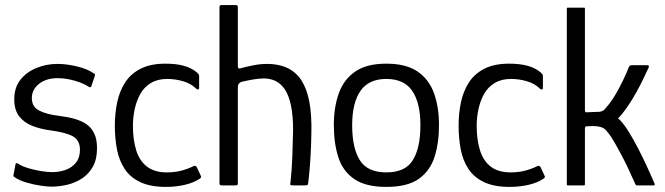

<svg xmlns="http://www.w3.org/2000/svg" viewBox="-20 -728 2612 754"><path d="M41 -83Q42 -88 45.5 -87.5Q49 -87 53 -84Q69 -74 93 -67Q117 -60 142 -56Q167 -52 185 -52Q213 -52 238 -61Q263 -70 278.5 -89.5Q294 -109 294 -140Q294 -177 266.5 -192.5Q239 -208 178 -216Q140 -221 107.5 -233.5Q75 -246 55.5 -271Q36 -296 36 -338Q36 -384 60 -414.5Q84 -445 123 -461Q162 -477 206 -477Q242 -477 283 -467Q324 -457 348 -440Q353 -438 353 -435.5Q353 -433 352 -429L339 -390Q337 -382 327 -388Q308 -401 273.5 -411Q239 -421 206 -421Q161 -421 133 -398.5Q105 -376 105 -343Q105 -309 133.5 -294Q162 -279 212 -273Q245 -269 272 -261.5Q299 -254 319 -240.5Q339 -227 350 -204Q361 -181 361 -146Q361 -103 345 -74Q329 -45 302.5 -27.5Q276 -10 244 -2.5Q212 5 181 5Q166 5 139 1Q112 -3 84.5 -11Q57 -19 39 -31Q35 -33 33.5 -35Q32 -37 33 -41Z M631 6Q571 6 531.5 -12.5Q492 -31 470 -64Q448 -97 439.5 -140.5Q431 -184 431 -235Q431 -282 440 -325.5Q449 -369 471 -403.5Q493 -438 532 -458Q571 -478 630 -478Q672 -478 702.5 -469.5Q733 -461 754 -443Q759 -438 760.5 -435.5Q762 -433 762 -427V-383Q762 -377 758 -376.5Q754 -376 750 -380Q730 -400 699 -409Q668 -418 637 -418Q599 -418 572.5 -402Q546 -386 531 -359Q516 -332 509 -299.5Q502 -267 502 -234Q502 -179 515 -137.5Q528 -96 557.5 -73.5Q587 -51 635 -51Q666 -51 691 -57.5Q716 -64 739 -75Q749 -80 753 -71L768 -39Q771 -34 769.5 -31.5Q768 -29 764 -26Q740 -10 705 -2Q670 6 631 6Z M842 -7Q842 -181 842 -354Q842 -527 842 -701Q842 -708 850 -708Q864 -708 878.5 -708Q893 -708 906 -708Q914 -708 914 -701Q914 -643 914 -584.5Q914 -526 914 -469Q914 -462 916.5 -460Q919 -458 925 -460Q947 -466 974.5 -471.5Q1002 -477 1030 -477Q1067 -477 1098.5 -465.5Q1130 -454 1153 -427Q1176 -400 1189 -353.5Q1202 -307 1203 -236Q1203 -197 1201.5 -156Q1200 -115 1197 -76.5Q1194 -38 1190 -7Q1190 -3 1187 -1.5Q1184 0 1178 0Q1166 0 1154.5 0Q1143 0 1131 0Q1122 0 1120.5 -2Q1119 -4 1121 -14Q1126 -60 1128 -113Q1130 -166 1131 -217Q1131 -275 1122.5 -314.5Q1114 -354 1098.5 -377Q1083 -400 1062 -410Q1041 -420 1016 -420Q998 -420 974.5 -416Q951 -412 930 -407Q923 -405 918.5 -400Q914 -395 914 -383V-7Q914 0 906 0H850Q842 0 842 -7Z M1497 6Q1416 6 1371 -25Q1326 -56 1308.5 -111Q1291 -166 1291 -237Q1291 -307 1310.5 -361.5Q1330 -416 1375 -447Q1420 -478 1497 -478Q1575 -478 1620 -447Q1665 -416 1684.5 -361.5Q1704 -307 1704 -237Q1704 -167 1686.5 -112Q1669 -57 1624.5 -25.5Q1580 6 1497 6ZM1497 -51Q1572 -51 1601.5 -99.5Q1631 -148 1631 -236Q1631 -324 1599 -371Q1567 -418 1497 -418Q1428 -418 1395.5 -371Q1363 -324 1363 -236Q1363 -147 1393 -99Q1423 -51 1497 -51Z M1981 6Q1921 6 1881.5 -12.5Q1842 -31 1820 -64Q1798 -97 1789.5 -140.5Q1781 -184 1781 -235Q1781 -282 1790 -325.5Q1799 -369 1821 -403.5Q1843 -438 1882 -458Q1921 -478 1980 -478Q2022 -478 2052.5 -469.5Q2083 -461 2104 -443Q2109 -438 2110.5 -435.5Q2112 -433 2112 -427V-383Q2112 -377 2108 -376.5Q2104 -376 2100 -380Q2080 -400 2049 -409Q2018 -418 1987 -418Q1949 -418 1922.5 -402Q1896 -386 1881 -359Q1866 -332 1859 -299.5Q1852 -267 1852 -234Q1852 -179 1865 -137.5Q1878 -96 1907.5 -73.5Q1937 -51 1985 -51Q2016 -51 2041 -57.5Q2066 -64 2089 -75Q2099 -80 2103 -71L2118 -39Q2121 -34 2119.5 -31.5Q2118 -29 2114 -26Q2090 -10 2055 -2Q2020 6 1981 6Z M2206 -4V-694Q2206 -698 2210 -698H2273Q2277 -698 2277 -694V-295Q2277 -293 2278 -290Q2279 -287 2282 -287Q2295 -287 2308.5 -288Q2322 -289 2335 -289Q2344 -291 2348.5 -293.5Q2353 -296 2360 -305Q2380 -328 2396 -355Q2412 -382 2425.5 -410Q2439 -438 2449 -463Q2452 -470 2455 -471Q2458 -472 2464 -472H2521Q2527 -472 2528 -469Q2529 -466 2527 -462Q2526 -461 2517.5 -442Q2509 -423 2494.5 -394.5Q2480 -366 2461 -335Q2442 -304 2420 -277Q2416 -273 2413 -269.5Q2410 -266 2407 -262Q2409 -261 2412 -259Q2415 -257 2416 -255Q2433 -237 2451 -207.5Q2469 -178 2486.5 -144Q2504 -110 2518 -80Q2532 -50 2540.5 -30Q2549 -10 2550 -8Q2554 0 2547 0Q2544 0 2534.5 0Q2525 0 2514.5 0Q2504 0 2495 0Q2486 0 2483 0Q2479 0 2478 -0.5Q2477 -1 2474 -7Q2474 -7 2467 -22.5Q2460 -38 2448.5 -63Q2437 -88 2422.5 -115.5Q2408 -143 2393.5 -168.5Q2379 -194 2366 -209Q2361 -217 2352.5 -223Q2344 -229 2328 -231.5Q2312 -234 2282 -232Q2277 -231 2277 -222V-4Q2277 0 2273 0H2210Q2206 0 2206 -4Z"/></svg>

Font: Glory Thin
Style: Regular
Weight: 400
Version: Version 1.011